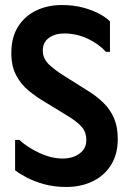

<svg xmlns="http://www.w3.org/2000/svg" viewBox="-20 -731 513 763"><path d="M448 -179Q448 -119 422 -76.5Q396 -34 349.5 -11Q303 12 243 12Q194 12 153.5 0.5Q113 -11 83.5 -27Q54 -43 40 -54V-175H57Q88 -146 136 -123.5Q184 -101 229 -101Q255 -101 276 -109.5Q297 -118 310 -134Q323 -150 323 -174Q323 -206 304.5 -227Q286 -248 248 -271L153 -329Q123 -347 93.5 -371Q64 -395 44.5 -431.5Q25 -468 25 -520Q25 -583 52 -625.5Q79 -668 124.5 -689.5Q170 -711 225 -711Q271 -711 307.5 -701.5Q344 -692 372 -677.5Q400 -663 417 -646V-525H401Q372 -557 328 -577.5Q284 -598 235 -598Q199 -598 174.5 -580.5Q150 -563 150 -530Q150 -498 175.5 -474Q201 -450 239 -427L331 -369Q365 -348 391.5 -322Q418 -296 433 -261.5Q448 -227 448 -179Z"/></svg>

Font: Phudu Medium
Style: Regular
Weight: 500
Version: Version 1.005;gftools[0.9.23]